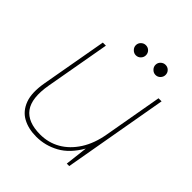

<svg xmlns="http://www.w3.org/2000/svg" viewBox="-185 -758 885 885"><g transform="rotate(45 257.5 -316.0)"><path d="M196 12Q144 12 106.5 -8.5Q69 -29 52.5 -73.5Q36 -118 49 -191L106 -512H126L70 -196Q53 -99 86.5 -53.5Q120 -8 201 -8Q255 -8 299.5 -33.5Q344 -59 375.5 -108Q407 -157 419 -228L469 -512H489L399 0H383L396 -111Q358 -45 306 -16.5Q254 12 196 12ZM255 -578Q242 -578 232 -588Q222 -598 222 -611Q222 -625 232 -634.5Q242 -644 255 -644Q269 -644 278.5 -634.5Q288 -625 288 -611Q288 -598 278.5 -588Q269 -578 255 -578ZM383 -578Q370 -578 360 -588Q350 -598 350 -611Q350 -625 360 -634.5Q370 -644 383 -644Q397 -644 406.5 -634.5Q416 -625 416 -611Q416 -598 406.5 -588Q397 -578 383 -578Z"/></g></svg>

Font: DM Sans 12pt Thin
Style: Italic
Weight: 250
Italic angle: -10°
Version: Version 4.004;gftools[0.9.30]